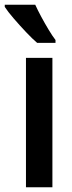

<svg xmlns="http://www.w3.org/2000/svg" viewBox="-47 -786 302 806"><path d="M173 0H62V-543H173ZM101 -766Q111 -744 126 -716Q141 -688 157 -661.5Q173 -635 186 -618V-606H109Q90 -622 63 -650.5Q36 -679 11 -708Q-14 -737 -27 -757V-766Z"/></svg>

Font: Noto Sans Telugu ExtraCondensed SemiBold
Style: Regular
Weight: 600
Width: 2
Designer: Jelle Bosma - Monotype Design Team
Foundry: Monotype Imaging Inc.
Version: Version 2.005; ttfautohint (v1.8.4.7-5d5b)